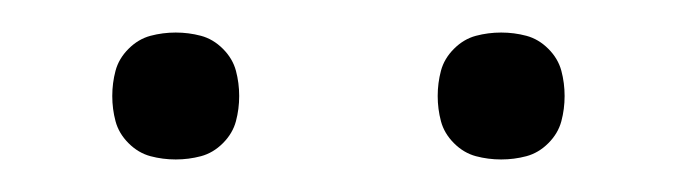

<svg xmlns="http://www.w3.org/2000/svg" viewBox="-20 -729 415 118"><path d="M288 -631Q280 -631 272.5 -633Q265 -635 259 -641Q253 -647 251 -654.5Q249 -662 249 -670Q249 -678 251 -685.5Q253 -693 259 -699Q265 -705 272.5 -707Q280 -709 288 -709Q296 -709 303.5 -707Q311 -705 317 -699Q323 -693 325 -685.5Q327 -678 327 -670Q327 -662 325 -654.5Q323 -647 317 -641Q311 -635 303.5 -633Q296 -631 288 -631ZM88 -631Q80 -631 72.5 -633Q65 -635 59 -641Q53 -647 51 -654.5Q49 -662 49 -670Q49 -678 51 -685.5Q53 -693 59 -699Q65 -705 72.5 -707Q80 -709 88 -709Q96 -709 103.5 -707Q111 -705 117 -699Q123 -693 125 -685.5Q127 -678 127 -670Q127 -662 125 -654.5Q123 -647 117 -641Q111 -635 103.5 -633Q96 -631 88 -631Z"/></svg>

Font: Zed Sans Extralight
Style: Regular
Weight: 200
Designer: Belleve Invis
Foundry: Belleve Invis
Version: Version 1.0.0; ttfautohint (v1.8.4)